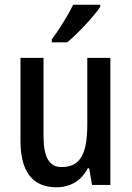

<svg xmlns="http://www.w3.org/2000/svg" viewBox="-20 -786 559 816"><path d="M406 -757V-766H291C269 -721 235 -666 200 -618V-606H266C310 -643 380 -717 406 -757ZM449 -540H351V-259C351 -138 325 -76 242 -76C189 -76 165 -118 165 -207V-540H67V-188C67 -61 115 10 220 10C277 10 326 -17 353 -71H359L371 0H449Z"/></svg>

Font: Noto Sans Sinhala UI Condensed Medium
Style: Regular
Weight: 500
Width: 3
Designer: Jelle Bosma - Monotype Design Team
Foundry: Monotype Imaging Inc.
Version: Version 2.006